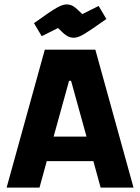

<svg xmlns="http://www.w3.org/2000/svg" viewBox="-20 -850 635 870"><path d="M403 -120H192L159 0H10L183 -625H412L585 0H436ZM372 -231 302 -484H293L223 -231ZM243 -723 169 -686 134 -745Q209 -799 236.5 -814.5Q264 -830 281 -830Q299 -830 312.5 -821.5Q326 -813 353 -786L427 -823L462 -764Q389 -712 361 -695.5Q333 -679 315 -679Q298 -679 283.5 -687.5Q269 -696 243 -723Z"/></svg>

Font: Changa SemiBold
Style: Regular
Weight: 600
Designer: Eduardo Rodriguez Tunni
Foundry: Eduardo Rodriguez Tunni
Version: Version 2.002; ttfautohint (v1.5) -l 8 -r 50 -G 150 -x 14 -H